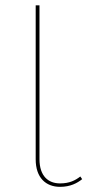

<svg xmlns="http://www.w3.org/2000/svg" viewBox="-20 -701 364 730"><path d="M285.4 -30C266.4 -15.3 244.4 -3.7 208.3 -3.7C163.6 -3.7 130.1 -31.4 130.1 -95.8V-680.8H115.7V-95C115.7 -25.7 154 9.4 208.3 9.4C247.6 9.4 273.6 -4.8 292.4 -19.8Z"/></svg>

Font: Fira Sans Hair
Style: Regular
Weight: 100
Designer: bBox Type GmbH & Carrois Corporate GbR & Edenspiekermann AG
Foundry: bBox Type GmbH & Carrois Corporate GbR & Edenspiekermann AG
Version: Version 4.300;PS 004.300;hotconv 1.0.88;makeotf.lib2.5.64775